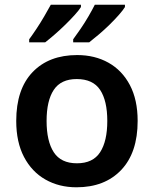

<svg xmlns="http://www.w3.org/2000/svg" viewBox="-20 -786 654 816"><path d="M565 -272Q565 -137 495 -63.5Q425 10 305 10Q231 10 173 -23Q115 -56 82 -119Q49 -182 49 -272Q49 -407 118.5 -479.5Q188 -552 308 -552Q383 -552 441 -519.5Q499 -487 532 -424.5Q565 -362 565 -272ZM178 -272Q178 -186 208.5 -139Q239 -92 307 -92Q375 -92 405.5 -139Q436 -186 436 -272Q436 -358 405.5 -404Q375 -450 306 -450Q239 -450 208.5 -404Q178 -358 178 -272ZM511 -756Q503 -743 485.5 -723Q468 -703 445.5 -681Q423 -659 400 -639.5Q377 -620 359 -606H291V-619Q305 -638 322.5 -663.5Q340 -689 356 -716.5Q372 -744 383 -766H511ZM324 -756Q316 -743 298 -723Q280 -703 257.5 -681Q235 -659 212.5 -639.5Q190 -620 172 -606H104V-619Q118 -638 135 -663.5Q152 -689 168 -716.5Q184 -744 196 -766H324Z"/></svg>

Font: Noto Sans Malayalam SemiBold
Style: Regular
Weight: 600
Designer: Jelle Bosma - Monotype Design Team
Foundry: Monotype Imaging Inc.
Version: Version 2.104; ttfautohint (v1.8.4.7-5d5b)